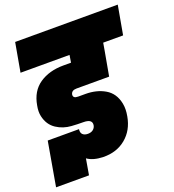

<svg xmlns="http://www.w3.org/2000/svg" viewBox="-148 -854 958 1057"><g transform="rotate(-20 330.5 -325.5)"><path d="M30.8 -570.8 61 -740.2H662.1L631.8 -570.8H515.1L507.8 -527.8L481.9 -383.8H291Q261.2 -383.8 256.8 -360.8Q255.4 -350.1 262 -344.5Q268.6 -338.9 284.2 -338.9H327.1Q358.9 -338.9 387.2 -332Q415.5 -325.2 440.2 -310.8Q464.8 -296.4 480.2 -273.7Q495.6 -251 502.2 -218.5Q508.8 -186 501 -144Q487.3 -66.9 433.3 -22.2Q379.4 22.5 300.8 21Q241.7 19.5 208 -4.9L191.9 88.9H-1L43.9 -168.9H227.1Q224.1 -148.4 234.6 -138.2Q245.1 -127.9 265.1 -127.9Q283.7 -127.9 295.4 -137Q307.1 -146 310.1 -161.1Q313 -178.7 301.5 -187.7Q290 -196.8 262.2 -196.8Q227.5 -196.8 193.8 -199.2Q170.4 -200.7 148.7 -207.8Q127 -214.8 106.9 -228Q86.9 -241.2 73.7 -261Q60.5 -280.8 54.4 -308.1Q48.3 -335.4 55.2 -370.1Q68.8 -450.2 126 -489Q183.1 -527.8 266.1 -527.8H311L317.9 -570.8Z"/></g></svg>

Font: SVN-Poppins Black
Style: Italic
Weight: 900
Italic angle: -10°
Designer: Ninad Kale (Devanagari), Jonny Pinhorn (Latin)
Foundry: Indian Type Foundry
Version: Version 3.002 2017